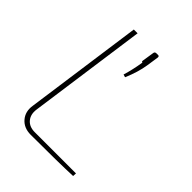

<svg xmlns="http://www.w3.org/2000/svg" viewBox="-199 -794 899 899"><g transform="rotate(45 250.5 -345.0)"><path d="M181 -690 99 -103Q94 -67 113 -44.5Q132 -22 168 -22H441L440 -4Q347 0 163 0Q118 0 92.5 -29.5Q67 -59 74 -103L156 -690ZM310 -686H321Q329 -686 328 -676L319 -616Q311 -564 285 -503L271 -507Q285 -553 294 -609Q287 -609 289 -618L298 -676Q299 -686 310 -686Z"/></g></svg>

Font: Ezarion Thin
Style: Italic
Weight: 250
Italic angle: -8°
Designer: Natanael Gama
Version: Version 1.001;PS 001.001;hotconv 1.0.70;makeotf.lib2.5.58329